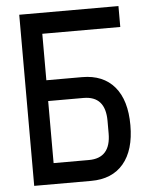

<svg xmlns="http://www.w3.org/2000/svg" viewBox="-55 -836 710 883"><g transform="rotate(-5 300.0 -395.0)"><path d="M67 -790H525V-693.5H165V-479H330Q427 -479 479.5 -417Q532 -355 532 -239.5Q532 -124.5 479.5 -62.2Q427 0 330 0H67ZM429 -211V-268.5Q429 -383 328 -383H165V-96.5H328Q429 -96.5 429 -211Z"/></g></svg>

Font: JuliaMono Medium
Style: Regular
Weight: 500
Monospace: yes
Designer: cormullion
Foundry: corm
Version: Version 0.054; ttfautohint (v1.8.4)